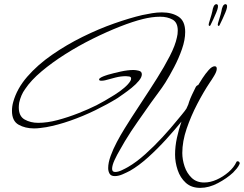

<svg xmlns="http://www.w3.org/2000/svg" viewBox="-20 -711 1181 930"><path d="M1043 -588Q1042 -587 1041 -586Q1039 -584 1036 -587Q1034 -590 1035 -593Q1035 -597 1039.5 -610.5Q1044 -624 1048.5 -640.5Q1053 -657 1055 -669Q1057 -675 1059 -680Q1061 -685 1065 -688Q1069 -691 1072 -691Q1076 -690 1078 -688Q1084 -680 1071.5 -650Q1059 -620 1043 -588ZM999 -588Q998 -587 997 -586Q995 -584 992 -587Q990 -590 991 -593Q991 -597 995.5 -610.5Q1000 -624 1004.5 -640.5Q1009 -657 1011 -669Q1013 -675 1015 -680Q1017 -685 1021 -688Q1025 -691 1028 -691Q1032 -690 1034 -688Q1040 -680 1027.5 -650Q1015 -620 999 -588ZM950 199Q907 199 880 174.5Q853 150 840.5 112.5Q828 75 828 38Q828 -2 837 -43.5Q846 -85 859 -122Q829 -85 786.5 -38Q744 9 698 50.5Q652 92 610 116Q595 124 574.5 133Q554 142 536 142Q518 142 511 130.5Q504 119 504 103Q504 77 516 44Q528 11 546 -23Q564 -57 583 -87.5Q602 -118 616 -140Q639 -176 672.5 -226.5Q706 -277 741 -332.5Q776 -388 802.5 -439.5Q829 -491 837 -530Q841 -545 841 -563Q841 -602 816 -616Q791 -630 756 -630Q735 -630 714 -627Q693 -624 673 -619Q624 -607 560.5 -582Q497 -557 428.5 -523Q360 -489 296 -448.5Q232 -408 181 -365Q130 -322 102 -280Q91 -265 84 -248.5Q77 -232 73 -214Q72 -208 71.5 -202Q71 -196 71 -191Q71 -148 99.5 -132Q128 -116 165 -116Q209 -116 259.5 -129.5Q310 -143 359.5 -162.5Q409 -182 447 -201Q463 -209 486.5 -222.5Q510 -236 535.5 -252Q561 -268 581.5 -285.5Q602 -303 611 -318Q613 -321 614 -324Q615 -327 615 -331Q615 -339 605.5 -340.5Q596 -342 590 -342Q565 -342 539.5 -335.5Q514 -329 489 -322Q485 -321 480 -320.5Q475 -320 470 -320Q460 -320 460 -326Q460 -331 469.5 -336Q479 -341 489.5 -344.5Q500 -348 503 -349Q531 -357 565 -364.5Q599 -372 627 -372Q637 -372 652 -368.5Q667 -365 667 -351Q667 -337 652.5 -319.5Q638 -302 617.5 -285.5Q597 -269 577.5 -255.5Q558 -242 548 -235Q501 -206 441.5 -177Q382 -148 320.5 -126.5Q259 -105 204 -95Q190 -93 175 -91Q160 -89 145 -89Q102 -89 70 -107Q38 -125 38 -174Q38 -196 44 -217Q62 -282 112 -339.5Q162 -397 232 -445.5Q302 -494 380 -532.5Q458 -571 533.5 -597.5Q609 -624 669 -638Q692 -643 716.5 -647Q741 -651 764 -651Q813 -651 845 -630Q877 -609 877 -556Q877 -518 861.5 -473.5Q846 -429 823.5 -386Q801 -343 781 -311Q765 -286 746.5 -261.5Q728 -237 711 -213Q679 -167 646.5 -121Q614 -75 585 -27Q577 -12 562 13Q547 38 535 64Q523 90 523 107Q523 122 538 122Q552 122 570 113.5Q588 105 600 98Q640 75 683.5 36Q727 -3 767 -46.5Q807 -90 836 -126Q845 -137 860.5 -155.5Q876 -174 883 -185Q885 -189 887.5 -195Q890 -201 892 -205Q893 -208 894 -211.5Q895 -215 896 -218Q902 -235 910 -252Q918 -269 926 -285Q928 -290 931.5 -294Q935 -298 940 -299Q947 -311 961 -332.5Q975 -354 991 -372Q1007 -390 1020 -390Q1030 -390 1030 -378Q1030 -365 1017 -343.5Q1004 -322 996 -311Q966 -266 935.5 -207.5Q905 -149 884 -87.5Q863 -26 863 30Q863 62 874 95Q885 128 908.5 150.5Q932 173 969 173Q999 173 1030 159Q1061 145 1087 122.5Q1113 100 1125 74Q1126 70 1131 70Q1134 70 1137.5 72.5Q1141 75 1141 80V82Q1136 94 1127 105Q1118 116 1109 125Q1079 153 1035.5 176Q992 199 950 199Z"/></svg>

Font: Sassy Frass
Style: Regular
Weight: 400
Designer: Robert E. Leuschke
Foundry: Robert E. Leuschke
Version: Version 1.010; ttfautohint (v1.8.3)